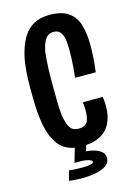

<svg xmlns="http://www.w3.org/2000/svg" viewBox="-130 -773 709 1008"><g transform="rotate(-15 224.5 -268.5)"><path d="M228 6Q180 6 147.5 -11Q115 -28 95.5 -59.5Q76 -91 65 -133Q57 -163 53 -198Q49 -233 47.5 -272Q46 -311 46 -353Q46 -381 47 -408.5Q48 -436 50.5 -461.5Q53 -487 57 -511.5Q61 -536 68 -557Q81 -602 102.5 -635Q124 -668 158.5 -686.5Q193 -705 243 -705Q309 -705 345.5 -679Q382 -653 396 -606Q410 -559 410 -495Q410 -462 407.5 -426Q405 -390 400 -351H288Q291 -380 293 -406.5Q295 -433 296 -457.5Q297 -482 297 -503Q297 -538 292 -562.5Q287 -587 275 -600Q263 -613 240 -613Q211 -613 194.5 -588Q178 -563 171 -518Q169 -500 167.5 -478.5Q166 -457 165 -433Q164 -409 164 -383.5Q164 -358 164 -332Q164 -284 165 -243.5Q166 -203 170 -173Q178 -130 192 -109Q206 -88 237 -88Q261 -88 273.5 -97Q286 -106 291.5 -125Q297 -144 297 -172Q297 -181 296 -192.5Q295 -204 294 -216L402 -217Q404 -204 405 -191Q406 -178 406 -166Q406 -112 387 -73.5Q368 -35 329 -14.5Q290 6 228 6ZM186 168Q168 168 151 166.5Q134 165 117 164L131 110Q137 111 150 112Q163 113 178 113.5Q193 114 207 114Q232 114 248 110Q264 106 264 99Q264 90 241 84Q218 78 169 80L188 35Q266 33 303.5 50Q341 67 341 98Q341 124 318.5 139.5Q296 155 260.5 161.5Q225 168 186 168ZM254 0 230 80H169L192 0Z"/></g></svg>

Font: Truculenta
Style: Bold
Weight: 700
Designer: Ivan Castro, Eva Sanz & Omnibus-Type Team
Foundry: Omnibus-Type
Version: Version 1.002